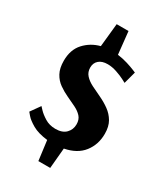

<svg xmlns="http://www.w3.org/2000/svg" viewBox="-187 -781 791 913"><g transform="rotate(30 208.5 -325.0)"><path d="M179 50 165 -58Q113 -64 82 -82Q51 -100 37.5 -116Q24 -132 24 -132L61 -184Q61 -184 75 -169Q89 -154 114 -138.5Q139 -123 172 -123Q210 -123 229.5 -143Q249 -163 249 -192Q249 -218 234.5 -234Q220 -250 196.5 -261.5Q173 -273 147 -285Q121 -297 97.5 -313.5Q74 -330 59.5 -356.5Q45 -383 45 -424Q45 -485 79 -522Q113 -559 163 -572L176 -700H241L254 -577Q284 -573 309.5 -565Q335 -557 350.5 -550.5Q366 -544 366 -544L348 -477Q348 -477 330 -486.5Q312 -496 285.5 -505Q259 -514 235 -514Q204 -514 187 -499Q170 -484 170 -459Q170 -434 185.5 -417Q201 -400 226 -387.5Q251 -375 279 -362Q307 -349 332 -331Q357 -313 372.5 -286.5Q388 -260 388 -220Q388 -161 354.5 -118Q321 -75 254 -62L244 50Z"/></g></svg>

Font: Arsenal SC
Style: Bold
Weight: 700
Designer: Andrij Shevchenko
Foundry: Stairsfor
Version: Version 2.001; ttfautohint (v1.8.4.7-5d5b)